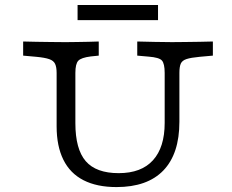

<svg xmlns="http://www.w3.org/2000/svg" viewBox="-20 -737 926 768"><path d="M206.5 -369.4V-445.2Q206.5 -468.5 200.4 -481.5Q194.4 -494.4 177 -500.4Q159.7 -506.5 125.8 -509.7L72.6 -514.5V-571Q96.8 -570.2 125.4 -569.8Q154 -569.4 182.7 -569Q211.3 -568.5 235.5 -568.5H243.5H247.6Q266.9 -568.5 289.1 -569Q311.3 -569.4 333.9 -569.8Q356.5 -570.2 375 -571V-514.5L343.5 -511.3Q304.8 -506.5 293.1 -494Q281.5 -481.5 281.5 -445.2V-369.4ZM446 11.3Q367.7 11.3 314.1 -16.1Q260.5 -43.5 233.5 -98Q206.5 -152.4 206.5 -231.5V-369.4H281.5V-244.4Q281.5 -140.3 323 -92.3Q364.5 -44.4 454.8 -44.4Q545.2 -44.4 591.9 -96Q638.7 -147.6 638.7 -245.2V-369.4H697.6V-250Q697.6 -121.8 633.5 -55.2Q569.4 11.3 446 11.3ZM638.7 -369.4V-445.2Q638.7 -482.3 627.8 -494.8Q616.9 -507.3 574.2 -510.5L529 -514.5V-571Q559.7 -570.2 598.4 -569.4Q637.1 -568.5 667.7 -568.5Q691.9 -568.5 721 -569Q750 -569.4 779 -569.8Q808.1 -570.2 831.5 -571V-514.5L778.2 -509.7Q743.5 -506.5 726.2 -500.8Q708.9 -495.2 703.2 -482.7Q697.6 -470.2 697.6 -445.2V-369.4ZM290.3 -656.5V-716.9H612.1V-656.5Z"/></svg>

Font: Playfair 5pt SemiExpanded Light
Style: Regular
Weight: 300
Width: 6
Designer: Claus Eggers Sørensen
Foundry: Claus Eggers Sørensen
Version: Version 2.203